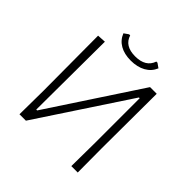

<svg xmlns="http://www.w3.org/2000/svg" viewBox="-196 -934 1100 1100"><g transform="rotate(45 354.0 -384.0)"><path d="M351 -668Q299 -668 263 -688.5Q227 -709 211 -749L238 -768H247Q267 -703 352 -703Q437 -703 459 -768H468L495 -749Q479 -710 441.5 -689Q404 -668 351 -668ZM170 -640 167 -87H174L537 -639H591L589 -197L590 0H538L540 -194V-552H534L170 0H118L120 -194L118 -637Z"/></g></svg>

Font: t
Style: Regular
Weight: 300
Designer: Juan Pablo del Peral
Foundry: Huerta Tipografica
Version: Version 2.004; ttfautohint (v1.8.1)